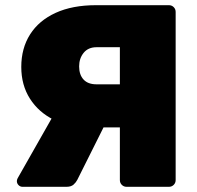

<svg xmlns="http://www.w3.org/2000/svg" viewBox="-20 -720 759 740"><path d="M468 0Q457 0 449.5 -7.5Q442 -15 442 -26V-229H321Q247 -229 188 -258Q129 -287 95.5 -339.5Q62 -392 62 -462Q62 -534 96 -587.5Q130 -641 194.5 -670.5Q259 -700 350 -700H631Q642 -700 649.5 -692.5Q657 -685 657 -674V-26Q657 -15 649.5 -7.5Q642 0 631 0ZM67 0Q58 0 51.5 -6.5Q45 -13 45 -22Q45 -27 48 -33L190 -283L388 -247L278 -27Q273 -17 263.5 -8.5Q254 0 236 0ZM352 -395H442V-538H352Q320 -538 302.5 -516.5Q285 -495 285 -464Q285 -432 302 -413.5Q319 -395 352 -395Z"/></svg>

Font: Rubik ExtraBold
Style: Regular
Weight: 800
Designer: Hubert and Fischer
Foundry: Hubert and Fischer
Version: Version 2.300;gftools[0.9.30]